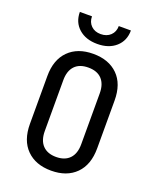

<svg xmlns="http://www.w3.org/2000/svg" viewBox="-172 -1049 943 1159"><g transform="rotate(20 300.0 -470.0)"><path d="M300 10Q200 10 142 -48Q84 -106 84 -212V-519Q84 -624 142 -682Q200 -740 300 -740Q400 -740 458 -682.5Q516 -625 516 -519V-212Q516 -106 458 -48Q400 10 300 10ZM300 -78Q356 -78 386.5 -110Q417 -142 417 -202V-529Q417 -588 387 -620Q357 -652 300 -652Q243 -652 213 -620Q183 -588 183 -529V-202Q183 -142 213.5 -110Q244 -78 300 -78ZM300 -804Q226 -804 181 -844Q136 -884 136 -950H214Q214 -913 237.5 -890Q261 -867 299 -867Q338 -867 362 -890Q386 -913 386 -950H464Q464 -884 419 -844Q374 -804 300 -804Z"/></g></svg>

Font: JetBrainsMono NFM Medium
Style: Regular
Weight: 500
Monospace: yes
Designer: Philipp Nurullin, Konstantin Bulenkov
Foundry: JetBrains
Version: Version 2.304; ttfautohint (v1.8.4.7-5d5b);Nerd Fonts 3.3.0